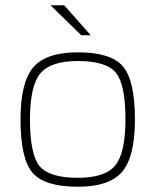

<svg xmlns="http://www.w3.org/2000/svg" viewBox="-20 -703 591 730"><path d="M493 -249Q493 -107 444.5 -50Q396 7 276 7Q149 7 103.5 -46.5Q58 -100 58 -249Q58 -390 106.5 -447Q155 -504 276 -504Q402 -504 447.5 -450.5Q493 -397 493 -249ZM94 -249Q94 -116 130.5 -71.5Q167 -27 276 -27Q380 -27 418.5 -74.5Q457 -122 457 -249Q457 -382 420.5 -426.5Q384 -471 276 -471Q172 -471 133 -423.5Q94 -376 94 -249ZM289 -569 172 -683H224L325 -569Z"/></svg>

Font: Blinker ExtraLight
Style: Regular
Weight: 200
Designer: Juergen Huber
Foundry: supertype
Version: Version 1.017;hotconv 1.0.117;makeotfexe 2.5.65602